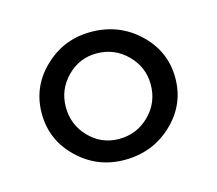

<svg xmlns="http://www.w3.org/2000/svg" viewBox="-58 -826 511 453"><g transform="rotate(-15 197.5 -600.0)"><path d="M196.2 -443.8Q130 -443.8 82.5 -489.4Q35 -535 35 -600Q35 -665 82.5 -710.6Q130 -756.2 196.2 -756.2Q265 -756.2 313.1 -710.6Q361.2 -665 361.2 -600Q361.2 -535 313.1 -489.4Q265 -443.8 196.2 -443.8ZM196.2 -495Q240 -495 270.6 -525.6Q301.2 -556.2 301.2 -600Q301.2 -642.5 270.6 -673.1Q240 -703.8 196.2 -703.8Q153.8 -703.8 123.8 -673.1Q93.8 -642.5 93.8 -600Q93.8 -556.2 123.8 -525.6Q153.8 -495 196.2 -495Z"/></g></svg>

Font: Now Alt Medium
Style: Regular
Weight: 500
Designer: Alfredo Marco Pradil
Foundry: Alfredo Marco Pradil
Version: Version 1.002;PS 001.002;hotconv 1.0.88;makeotf.lib2.5.64775